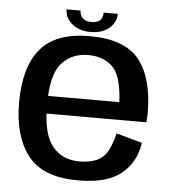

<svg xmlns="http://www.w3.org/2000/svg" viewBox="-51 -749 721 801"><g transform="rotate(5 309.0 -349.0)"><path d="M304 5V-74Q231.5 -74 190.5 -125Q149 -175 149 -297Q149 -425 191.5 -472Q234 -519.5 302.5 -519.5Q372.5 -519.5 411.5 -475Q444 -434.5 448.5 -335H136.5V-261H568Q570.5 -278 570.5 -298.5Q570.5 -444.5 510 -522Q449 -598.5 302 -598.5Q159.5 -598.5 96 -522Q32 -445.5 32 -297.5Q32 -156 95 -75.5Q157 5 304 5ZM304 -74V5Q383.5 5 433 -14Q483 -32.5 515.5 -73.5Q548 -114 557 -174L448.5 -204Q439.5 -164 423 -132Q406.5 -100.5 376 -87Q345.5 -74 304 -74ZM302.5 -616Q337 -616 361 -628Q385 -640 397.5 -659.2Q410 -678.5 410 -701.5H351Q351 -689 346.5 -679Q342 -669 331.5 -663.5Q321 -658 302.5 -658Q286 -658 275.5 -663.8Q265 -669.5 259.8 -679Q254.5 -688.5 254.5 -701.5H195.5Q195.5 -678.5 208.8 -659.2Q222 -640 245.8 -628Q269.5 -616 302.5 -616Z"/></g></svg>

Font: Anybody Thin Medium
Style: Regular
Weight: 500
Version: Version 1.113;gftools[0.9.25]